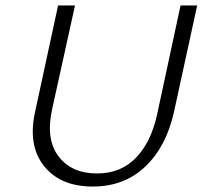

<svg xmlns="http://www.w3.org/2000/svg" viewBox="-20 -678 743 704"><path d="M320 6Q202 6 142 -68.5Q82 -143 108 -265L193 -658H255L171 -277Q147 -168 194.5 -105Q242 -42 336 -42Q423 -42 478.5 -99.5Q534 -157 556 -258L642 -658H703L618 -268Q590 -141 513 -67.5Q436 6 320 6Z"/></svg>

Font: EauTestText Semilight
Style: Italic
Weight: 300
Italic angle: -12°
Designer: Christian Thalmann (Catharsis Fonts)
Version: Version 0.001;PS 000.001;hotconv 1.0.88;makeotf.lib2.5.64775